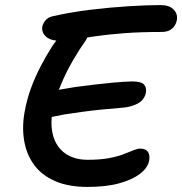

<svg xmlns="http://www.w3.org/2000/svg" viewBox="-20 -730 718 757"><path d="M325 7Q249 7 196 -16.5Q143 -40 113 -82Q83 -124 74.5 -180Q66 -236 79 -299Q87 -341 103 -384.5Q119 -428 141 -470Q163 -512 188 -551Q195 -561 202 -570Q173 -573 160 -587Q143 -603 147 -626Q150 -638 159 -649.5Q168 -661 188 -666Q258 -682 336.5 -691.5Q415 -701 487.5 -705.5Q560 -710 613 -710Q648 -710 665 -692Q682 -674 677 -649Q673 -630 658.5 -617Q644 -604 617 -604Q533 -604 468.5 -599Q404 -594 356 -587Q339 -585 324 -582Q322 -577 319 -572Q294 -537 268 -492.5Q242 -448 221 -398Q216 -387 212 -376Q243 -381 277 -387Q314 -392 352.5 -396.5Q391 -401 429 -404.5Q467 -408 501 -409Q536 -409 547.5 -397Q559 -385 555 -363Q548 -334 520.5 -320.5Q493 -307 459 -305Q419 -302 380 -298Q341 -294 304 -289Q267 -284 235 -279Q207 -274 184 -269Q180 -227 190 -193Q203 -149 238 -124.5Q273 -100 326 -100Q375 -100 409.5 -106.5Q444 -113 467 -122Q490 -131 506 -137.5Q522 -144 533 -144Q555 -144 563.5 -131Q572 -118 568 -97Q563 -69 533 -45.5Q503 -22 451 -7.5Q399 7 325 7Z"/></svg>

Font: Shantell Sans Light Medium
Style: Italic
Weight: 500
Italic angle: -11°
Version: Version 1.011;[c5ecc13dd]